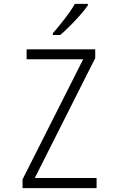

<svg xmlns="http://www.w3.org/2000/svg" viewBox="-20 -968 603 988"><path d="M96 0V-45L408 -663H117V-714H470V-669L159 -52H477V0ZM252 -797Q281 -830 313.5 -872Q346 -914 365 -948H432V-940Q417 -918 392.5 -890.5Q368 -863 341 -835.5Q314 -808 290 -788H252Z"/></svg>

Font: Noto Sans Mono SemiCondensed Light
Style: Regular
Weight: 300
Width: 4
Designer: Monotype Design Team
Foundry: Monotype Imaging Inc.
Version: Version 2.014; ttfautohint (v1.8.4.7-5d5b)